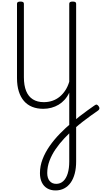

<svg xmlns="http://www.w3.org/2000/svg" viewBox="-20 -1473 1289 2451"><path d="M689 958Q627 958 582 931Q537 904 513.5 854.5Q490 805 490 737Q490 646 523.5 559Q557 472 614 390.5Q671 309 743.5 234.5Q816 160 894 95Q945 51 996.5 11.5Q1048 -28 1095.5 -62.5Q1143 -97 1185 -126Q1205 -141 1216.5 -137Q1228 -133 1240 -116Q1251 -100 1249 -86.5Q1247 -73 1232 -62Q1190 -33 1140.5 2.5Q1091 38 1038 79Q985 120 933 166Q865 225 802.5 291.5Q740 358 690.5 430Q641 502 612 579Q583 656 583 736Q583 800 613.5 837Q644 874 698 874Q750 874 787.5 839.5Q825 805 844.5 741Q864 677 864 589V-290Q840 -239 805.5 -200.5Q771 -162 728.5 -136.5Q686 -111 636 -97.5Q586 -84 532 -84Q453 -84 391 -109Q329 -134 286 -183.5Q243 -233 220 -306.5Q197 -380 197 -476V-1426Q197 -1440 208 -1446.5Q219 -1453 241 -1453Q263 -1453 274 -1446.5Q285 -1440 285 -1426V-488Q285 -382 314 -311Q343 -240 400 -204.5Q457 -169 539 -169Q598 -169 649 -186.5Q700 -204 741.5 -238Q783 -272 814.5 -320.5Q846 -369 864 -430V-1426Q864 -1440 875 -1446.5Q886 -1453 908 -1453Q930 -1453 941 -1446.5Q952 -1440 952 -1426V588Q952 675 934 743Q916 811 882 859Q848 907 799 932.5Q750 958 689 958Z"/></svg>

Font: Playwrite ID
Style: Regular
Weight: 400
Designer: Veronika Burian, José Scaglione
Foundry: TypeTogether
Version: Version 1.002